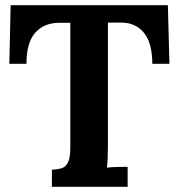

<svg xmlns="http://www.w3.org/2000/svg" viewBox="-20 -720 690 740"><path d="M567 -474Q567 -555 534 -594.5Q501 -634 444 -633H396V-164Q396 -137 395 -112Q394 -87 392 -74Q409 -76 435.5 -76.5Q462 -77 472 -77V0H180V-66Q203 -67 218.5 -72Q234 -77 242.5 -95Q251 -113 251 -153V-632H205Q148 -631 115 -593Q82 -555 82 -474H16L21 -700H627L633 -474Z"/></svg>

Font: Lora
Style: Bold
Weight: 700
Designer: Olga Karpushina, Alexei Vanyashin (Cyrillic)
Foundry: Cyreal
Version: Version 3.006; ttfautohint (v1.8.4.7-5d5b);gftools[0.9.30]